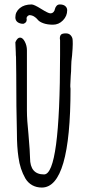

<svg xmlns="http://www.w3.org/2000/svg" viewBox="-20 -828 401 863"><path d="M94 -26Q70 -68 63 -121Q56 -167 56 -231Q53 -339 53 -495L52 -572Q51 -578 51 -592Q49 -630 49 -638Q58 -659 70 -659Q82 -659 91.5 -641Q101 -623 101 -602V-330Q101 -290 108 -224Q115 -142 115 -118Q115 -44 178 -44Q250 -44 250 -582V-638V-647Q249 -650 249 -655Q249 -667 254.5 -672.5Q260 -678 276 -678Q289 -678 296.5 -670.5Q304 -663 306 -653Q307 -647 307 -630Q307 -614 304 -579Q300 -550 300 -529Q300 -506 298 -488L296 -446V-438Q297 -434 297 -429Q297 15 168 15Q144 15 125 4.5Q106 -6 94 -26ZM150 -739Q143 -748 133 -754Q123 -760 111 -760Q104 -757 101 -752Q98 -747 100 -741V-739Q100 -726 85 -721Q69 -721 59 -728.5Q49 -736 49 -750Q49 -775 69 -791.5Q89 -808 122 -808Q133 -808 165 -788Q197 -768 206 -768Q215 -768 220.5 -774Q226 -780 227 -788Q229 -796 234.5 -802Q240 -808 249 -808Q265 -808 273.5 -800.5Q282 -793 282 -782Q282 -756 263 -736.5Q244 -717 218 -717Q193 -717 175 -723.5Q157 -730 150 -739Z"/></svg>

Font: Amatic SC
Style: Bold
Weight: 700
Designer: Multiple Designers
Foundry: Vernon Adams
Version: Version 2.505